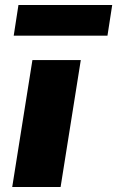

<svg xmlns="http://www.w3.org/2000/svg" viewBox="-20 -750 470 770"><path d="M29 0 110 -509H304L223 0ZM35 -607 54 -730H430L411 -607Z"/></svg>

Font: Nunito Sans 6pt Black
Style: Italic
Weight: 900
Italic angle: -9°
Version: Version 3.101;gftools[0.9.27]